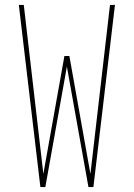

<svg xmlns="http://www.w3.org/2000/svg" viewBox="-20 -755 540 775"><path d="M143 0 56 -735H76L155 -53L240 -529H260L345 -53L424 -735H444L357 0H337L250 -486L163 0Z"/></svg>

Font: Iosevka SS04 Thin
Style: Regular
Weight: 100
Monospace: yes
Designer: Belleve Invis
Foundry: Belleve Invis
Version: Version 19.0.0; ttfautohint (v1.8.4)